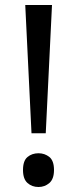

<svg xmlns="http://www.w3.org/2000/svg" viewBox="-20 -734 309 768"><path d="M163 -201H106L81 -714H188ZM72 -54Q72 -91 90 -106Q108 -121 134 -121Q159 -121 177.5 -106Q196 -91 196 -54Q196 -18 177.5 -2Q159 14 134 14Q108 14 90 -2Q72 -18 72 -54Z"/></svg>

Font: Noto Sans Tifinagh Rhissa Ixa
Style: Regular
Weight: 400
Designer: JamraPatel
Foundry: JamraPatel LLC
Version: Version 2.006; ttfautohint (v1.8.4.7-5d5b)